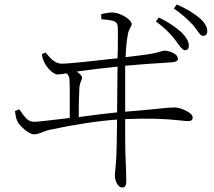

<svg xmlns="http://www.w3.org/2000/svg" viewBox="-20 -790 954 856"><path d="M525 46C537 46 543 37 543 19C543 -2 542 -44 539 -107C538 -131 538 -182 538 -259C633 -263 715 -261 785 -253C802 -251 813 -250 819 -250C832 -250 839 -255 839 -266C839 -277 828 -287 806 -298C787 -307 770 -311 757 -311C746 -311 718 -309 672 -304C623 -299 579 -295 538 -292C538 -361 538 -429 538 -497C605 -503 674 -508 744 -512C763 -513 773 -518 773 -527C773 -538 765 -548 750 -555C737 -561 725 -564 713 -564C709 -564 703 -563 695 -560C682 -556 670 -553 658 -551C645 -548 606 -543 540 -535C541 -575 545 -609 550 -637C552 -648 556 -658 561 -667C565 -673 567 -678 567 -683C567 -702 520 -731 487 -734C475 -735 456 -733 431 -727L432 -704C435 -704 440 -704 445 -703C468 -701 483 -698 490 -695C499 -691 504 -683 505 -671C506 -656 506 -619 505 -560C504 -547 504 -537 504 -530C499 -529 492 -529 482 -528C353 -513 277 -506 256 -506C242 -506 228 -511 215 -522C207 -528 197 -539 184 -555L183 -556L167 -549C168 -535 172 -523 177 -513C183 -501 191 -489 202 -478C215 -465 227 -458 236 -458C245 -458 259 -460 277 -463C283 -458 287 -451 289 -442C290 -435 291 -420 291 -397V-264C200 -253 147 -247 132 -247C119 -247 107 -252 96 -263C89 -270 81 -281 70 -297C68 -300 67 -302 66 -303L47 -295C49 -274 53 -257 59 -246C65 -236 75 -225 90 -212C107 -198 121 -191 132 -191C140 -191 153 -194 170 -201C183 -206 193 -210 200 -211C308 -234 409 -250 502 -257C501 -170 500 -118 499 -101C498 -80 497 -57 494 -32C493 -21 492 -14 492 -10C492 3 495 15 500 26C507 39 515 46 525 46ZM331 -268C331 -319 332 -363 334 -401C335 -410 337 -419 342 -430C345 -436 346 -441 346 -444C346 -451 338 -460 322 -471C372 -478 433 -486 504 -493C504 -458 503 -390 502 -289C461 -285 404 -278 331 -268ZM803 -566C816 -566 822 -573 822 -587C822 -604 811 -624 788 -647C757 -674 724 -695 688 -712L675 -694C706 -673 734 -646 759 -615C763 -610 768 -602 775 -593C788 -575 797 -566 803 -566ZM884 -630C897 -630 904 -637 904 -651C904 -671 892 -691 868 -711C843 -732 810 -752 768 -770L755 -752C787 -730 815 -706 840 -679C845 -673 852 -665 859 -654C870 -638 878 -630 884 -630Z"/></svg>

Font: AllPunType ExtraLight
Style: Regular
Weight: 280
Version: 1.0